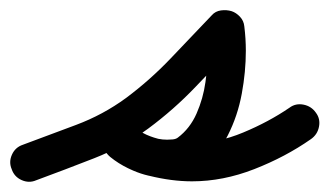

<svg xmlns="http://www.w3.org/2000/svg" viewBox="-58 -320 649 378"><path d="M13 35Q-1 41 -15.5 34.5Q-30 28 -35 13Q-41 -1 -34.5 -15.5Q-28 -30 -13 -35Q38 -54 91.5 -74Q145 -94 190 -127Q237 -162 278 -205Q319 -248 359 -290Q366 -298 377 -299.5Q388 -301 398 -298Q407 -295 414.5 -287Q422 -279 423 -268Q426 -244 426 -220Q426 -179 418 -135.5Q410 -92 390.5 -53.5Q371 -15 337 11Q323 21 305.5 25.5Q288 30 271 30Q241 30 212 19Q183 8 160 -11Q145 -22 145 -37Q145 -52 154 -63Q163 -74 178 -77.5Q193 -81 207 -69Q228 -52 261 -45Q294 -38 320 -38Q370 -38 420.5 -59Q471 -80 512 -108Q524 -117 539.5 -114Q555 -111 564 -98Q573 -86 570 -70.5Q567 -55 554 -46Q504 -11 442.5 13Q381 37 320 37Q280 37 235.5 26Q191 15 159 -11Q145 -23 145 -38Q145 -53 154 -64Q163 -74 177.5 -77.5Q192 -81 206 -69Q220 -59 236.5 -52Q253 -45 271 -45Q275 -45 281.5 -45.5Q288 -46 292 -49Q316 -67 329 -96.5Q342 -126 346.5 -158.5Q351 -191 351 -220Q351 -240 349 -261Q348 -272 360.5 -272.5Q373 -273 387 -268Q402 -264 411.5 -255Q421 -246 413 -239Q370 -194 327 -149Q284 -104 234 -67Q185 -31 127.5 -8.5Q70 14 13 35Q13 35 13 35Q13 35 13 35Z"/></svg>

Font: FRB American Cursive Guidelines Extrabold
Style: Bold Italic
Weight: 800
Italic angle: -25°
Version: Version 2.0;Modular Font Editor K font №1